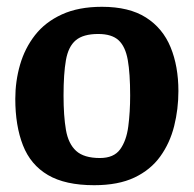

<svg xmlns="http://www.w3.org/2000/svg" viewBox="-20 -531 570 565"><path d="M257 14Q172 14 121 -16Q70 -46 47.5 -103.5Q25 -161 25 -240Q25 -292 39 -340.5Q53 -389 83 -427.5Q113 -466 162 -488.5Q211 -511 280 -511Q360 -511 409.5 -479.5Q459 -448 482 -392Q505 -336 505 -263Q505 -210 492.5 -160Q480 -110 451.5 -70.5Q423 -31 375.5 -8.5Q328 14 257 14ZM274 -66Q315 -66 333.5 -91.5Q352 -117 357.5 -159Q363 -201 363 -250Q363 -315 356 -354.5Q349 -394 329 -412.5Q309 -431 269 -431Q225 -431 203 -412.5Q181 -394 174 -354Q167 -314 167 -250Q167 -190 174 -149Q181 -108 204 -87Q227 -66 274 -66Z"/></svg>

Font: Faustina Light
Style: Bold
Weight: 700
Version: Version 1.200